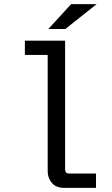

<svg xmlns="http://www.w3.org/2000/svg" viewBox="-20 -922 540 926"><path d="M294 -726V-106Q294 -95 298.5 -90Q303 -85 316 -85H443V-16H289Q250 -16 230 -40Q210 -64 210 -96V-657H100V-726ZM323 -902H446L295 -782H213Z"/></svg>

Font: D2Coding
Style: Regular
Weight: 400
Monospace: yes
Designer: Yong-Rak Park; Jeong-Hwan Yoon; Sang-Min Lee;
Foundry: NHN Corporation
Version: Version 1.3.2; Build 20180524